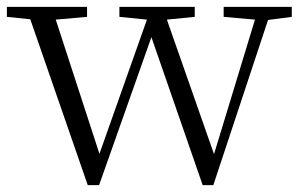

<svg xmlns="http://www.w3.org/2000/svg" viewBox="-24 -532 874 558"><path d="M626 -483 717 -475 598 -84 461 -475 542 -483V-512H323V-483L403 -475L265 -85L138 -475L229 -483V-512H-4V-483L64 -476L231 6H264L416 -424L565 6H596L755 -474L824 -483V-512H626Z"/></svg>

Font: Noto Serif TC Light
Style: Regular
Weight: 300
Designer: Ryoko NISHIZUKA 西塚涼子 (kana & ideographs); Frank Grießhammer (Latin, Greek & Cyrillic); Wenlong ZHANG 张文龙 (bopomofo); San
Foundry: Adobe
Version: Version 2.001;hotconv 1.1.0;makeotfexe 2.6.0